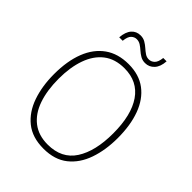

<svg xmlns="http://www.w3.org/2000/svg" viewBox="-252 -1033 1175 1175"><g transform="rotate(45 335.5 -445.5)"><path d="M612 -358Q612 -254 583 -170.5Q554 -87 493 -38.5Q432 10 336 10Q239 10 178 -39Q117 -88 88 -171.5Q59 -255 59 -359Q59 -472 91 -554Q123 -636 185.5 -680.5Q248 -725 339 -725Q430 -725 490.5 -679.5Q551 -634 581.5 -551.5Q612 -469 612 -358ZM99 -359Q99 -258 125 -183Q151 -108 204 -67Q257 -26 336 -26Q457 -26 514.5 -115Q572 -204 572 -358Q572 -516 512.5 -602.5Q453 -689 339 -689Q258 -689 205 -648Q152 -607 125.5 -532.5Q99 -458 99 -359ZM182 -800Q186 -850 208.5 -875.5Q231 -901 267 -901Q290 -901 308 -890.5Q326 -880 341 -866.5Q356 -853 371.5 -842.5Q387 -832 405 -832Q426 -832 442 -847.5Q458 -863 462 -901H491Q488 -852 464 -826Q440 -800 405 -800Q382 -800 364 -810.5Q346 -821 331 -834.5Q316 -848 300.5 -858Q285 -868 266 -868Q247 -868 231.5 -853.5Q216 -839 212 -800Z"/></g></svg>

Font: Noto Sans Tamil SemiCondensed ExtraLight
Style: Regular
Weight: 200
Width: 4
Designer: Jelle Bosma - Monotype Design Team
Foundry: Monotype Imaging Inc.
Version: Version 2.004; ttfautohint (v1.8.4.7-5d5b)